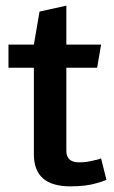

<svg xmlns="http://www.w3.org/2000/svg" viewBox="-20 -656 402 680"><path d="M10 -416V-498H100L120 -615L215 -636V-498H338L324 -416H215V-122Q215 -81 260 -81Q287 -81 313 -88Q329 -91 338 -95L357 -19Q340 -12 321 -7Q285 4 229 4Q100 4 100 -109V-416Z"/></svg>

Font: Amaranth
Style: Regular
Weight: 400
Designer: Gesine Todt
Foundry: Gesine Todt
Version: Version 1.000